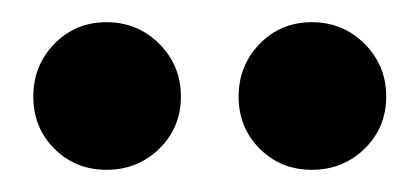

<svg xmlns="http://www.w3.org/2000/svg" viewBox="-20 -773 378 173"><path d="M123.5 -639Q104 -620 76 -620Q48 -620 29 -639Q10 -658 10 -686Q10 -714 29 -733.5Q48 -753 76 -753Q104 -753 123.5 -733.5Q143 -714 143 -686Q143 -658 123.5 -639ZM308.5 -639Q289 -620 261 -620Q233 -620 214 -639Q195 -658 195 -686Q195 -714 214 -733.5Q233 -753 261 -753Q289 -753 308.5 -733.5Q328 -714 328 -686Q328 -658 308.5 -639Z"/></svg>

Font: SVN-Poppins SemiBold
Style: Regular
Weight: 600
Designer: Ninad Kale (Devanagari), Jonny Pinhorn (Latin)
Foundry: Indian Type Foundry
Version: Version 3.002 2017